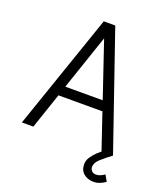

<svg xmlns="http://www.w3.org/2000/svg" viewBox="-161 -833 977 1128"><g transform="rotate(20 327.5 -269.5)"><path d="M540.5 0 464.8 -223.1H189.9L114.3 0H42.5L291.5 -722.7H363.3L612.3 0ZM327.6 -629.4 210.4 -284.7H444.3ZM608.4 119.1 630.4 157.7Q615.7 168 597.2 176Q578.6 184.1 556.2 184.1Q521 184.1 495.6 164.1Q470.2 144 470.2 104Q470.2 82 483.9 60.8Q497.6 39.6 516.8 21.5Q536.1 3.4 554.4 -10Q572.8 -23.4 582 -30.3L612.3 0Q574.2 28.3 546.6 53.2Q519 78.1 519 104Q519 117.2 528.3 128.2Q537.6 139.2 556.2 139.2Q571.3 139.2 585.2 132.6Q599.1 126 608.4 119.1Z"/></g></svg>

Font: Giphurs Light
Style: Regular
Weight: 300
Version: Version 0.920; ttfautohint (v1.8.4.7-5d5b)